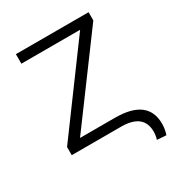

<svg xmlns="http://www.w3.org/2000/svg" viewBox="-161 -634 816 879"><g transform="rotate(-30 247.5 -195.0)"><path d="M436.5 -484.9 114.7 -49.3H299.3Q472.7 -49.3 472.7 82Q472.7 110.8 463.4 137.7L415 134.3Q421.4 115.2 421.4 93.8Q421.4 2 307.6 0H42.5V-43L362.8 -478H52.2V-528.3H436.5Z"/></g></svg>

Font: Roboto Light
Style: Regular
Weight: 300
Designer: Google
Version: Version 2.134; 2016; ttfautohint (v1.6)